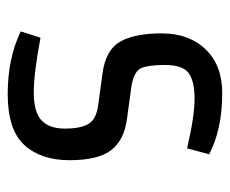

<svg xmlns="http://www.w3.org/2000/svg" viewBox="-68 -502 583 486"><g transform="rotate(90 223.0 -259.5)"><path d="M60 -21 76 -71Q166 -54 215 -54Q264 -54 285 -73.5Q306 -93 306 -132.5Q306 -172 294.5 -192Q283 -212 247 -217L166 -228Q107 -236 86 -272.5Q65 -309 65 -378Q65 -447 105.5 -489Q146 -531 216 -531Q308 -531 371 -498L356 -442Q275 -461 230.5 -461Q186 -461 165.5 -446Q145 -431 145 -386Q145 -341 154 -324Q163 -307 200 -301L281 -290Q335 -283 360.5 -250Q386 -217 386 -144.5Q386 -72 347.5 -30Q309 12 218.5 12Q128 12 60 -21Z"/></g></svg>

Font: Strait
Style: Regular
Weight: 400
Width: 3
Designer: Eduardo Rodriguez Tunni
Foundry: Eduardo Rodriguez Tunni
Version: Version 1.001